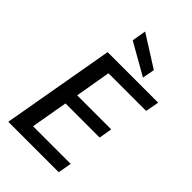

<svg xmlns="http://www.w3.org/2000/svg" viewBox="-278 -1033 1125 1125"><g transform="rotate(45 285.0 -470.5)"><path d="M28 0 151 -700H570L554 -616H242L204 -395H486L472 -313H189L149 -84H461L446 0ZM403 -741 206 -853 221 -941 417 -817Z"/></g></svg>

Font: DeepMind Sans Medium
Style: Italic
Weight: 500
Italic angle: -10°
Designer: Jonny Pinhorn / Modifications: Colophon Foundry
Foundry: Colophon Foundry
Version: Version 1.002; ttfautohint (v1.8.2)